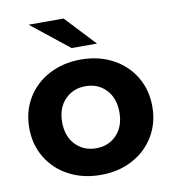

<svg xmlns="http://www.w3.org/2000/svg" viewBox="-84 -825 823 908"><g transform="rotate(-10 327.5 -371.5)"><path d="M32 -269Q32 -349 70 -412Q108 -475 175.5 -510.5Q243 -546 328 -546Q413 -546 480 -510.5Q547 -475 585 -412Q623 -349 623 -269Q623 -189 585 -126Q547 -63 480 -27.5Q413 8 328 8Q243 8 175.5 -27.5Q108 -63 70 -126Q32 -189 32 -269ZM465 -269Q465 -337 426.5 -377.5Q388 -418 328 -418Q268 -418 229 -377.5Q190 -337 190 -269Q190 -201 229 -160.5Q268 -120 328 -120Q388 -120 426.5 -160.5Q465 -201 465 -269ZM114 -751H282L417 -607H295Z"/></g></svg>

Font: Montserrat-Bold
Style: Bold
Weight: 700
Version: Version 7.200